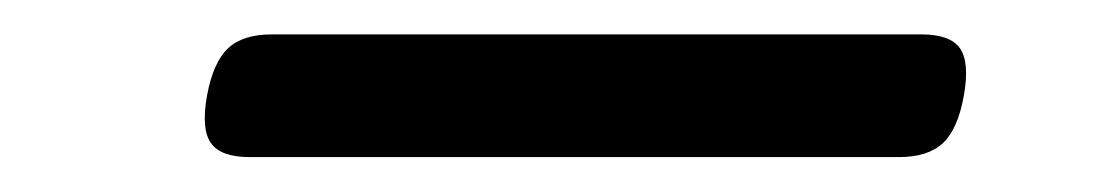

<svg xmlns="http://www.w3.org/2000/svg" viewBox="-20 -339 640 110"><path d="M135.7 -319.3Q119.1 -319.3 110.6 -311.3Q102.1 -303.2 98.6 -284.2Q95.2 -265.1 100.8 -257.1Q106.4 -249 123 -249H495.1Q511.7 -249 520.3 -257.1Q528.8 -265.1 532.2 -284.2Q535.6 -303.2 530 -311.3Q524.4 -319.3 507.8 -319.3Z"/></svg>

Font: Courier Prime Sans
Style: Regular
Weight: 300
Italic angle: -10°
Designer: Alan Dague-Greene
Foundry: Quote-Unquote Apps
Version: Version 3.23